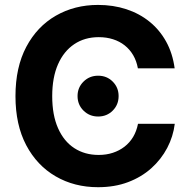

<svg xmlns="http://www.w3.org/2000/svg" viewBox="-20 -758 777 788"><path d="M382.3 10.3Q285.2 10.3 208.5 -34.2Q131.8 -78.6 87.6 -162.1Q43.5 -245.6 43.5 -363.3Q43.5 -481.9 87.9 -565.7Q132.3 -649.4 209.2 -693.6Q286.1 -737.8 382.3 -737.8Q444.8 -737.8 498.5 -720.2Q552.2 -702.6 593.8 -668.9Q635.3 -635.3 661.9 -587.2Q688.5 -539.1 696.8 -477.5H545.9Q540.5 -507.8 526.6 -531.5Q512.7 -555.2 491.7 -571.8Q470.7 -588.4 443.8 -596.9Q417 -605.5 385.3 -605.5Q327.6 -605.5 284.7 -576.7Q241.7 -547.9 218 -493.9Q194.3 -439.9 194.3 -363.3Q194.3 -285.6 218.3 -231.7Q242.2 -177.7 285.2 -149.9Q328.1 -122.1 384.8 -122.1Q416.5 -122.1 443.1 -130.9Q469.7 -139.6 491 -156Q512.2 -172.4 526.4 -196Q540.5 -219.7 546.4 -250H697.3Q690.9 -197.8 666.3 -150.9Q641.6 -104 601.1 -67.6Q560.5 -31.2 505.6 -10.5Q450.7 10.3 382.3 10.3ZM382.8 -279.8Q347.2 -279.8 322.8 -304Q298.3 -328.1 298.3 -363.8Q298.3 -398.9 322.8 -423.1Q347.2 -447.3 382.8 -447.3Q418.5 -447.3 442.6 -423.1Q466.8 -398.9 466.8 -363.8Q466.8 -328.1 442.6 -304Q418.5 -279.8 382.8 -279.8Z"/></svg>

Font: Inter 17pt
Style: Bold
Weight: 700
Version: Version 4.001;git-66647c0bb